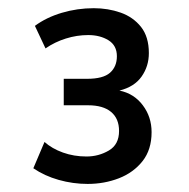

<svg xmlns="http://www.w3.org/2000/svg" viewBox="-20 -746 470 478"><path d="M198.2 -288.1Q161.6 -288.1 126.2 -298.1Q90.8 -308.1 63 -327.1L90.8 -392.6Q109.4 -376 136.7 -366.2Q164.1 -356.4 195.3 -356.4Q225.6 -356.4 251 -371.3Q276.4 -386.2 276.4 -419.9Q276.4 -450.7 256.6 -467.3Q236.8 -483.9 199.2 -483.9H138.7V-549.8H196.8Q236.8 -549.8 253.9 -564.9Q271 -580.1 271 -606Q271 -632.8 250 -645.8Q229 -658.7 199.7 -658.7Q171.4 -658.7 144 -650.1Q116.7 -641.6 93.3 -625.5L66.9 -681.6Q95.2 -702.6 133.8 -714.1Q172.4 -725.6 213.4 -725.6Q249 -725.6 280.3 -714.6Q311.5 -703.6 331.1 -679Q350.6 -654.3 350.6 -613.8Q350.6 -581.1 332.5 -555.4Q314.5 -529.8 277.3 -520.5Q313.5 -513.2 335.4 -484.1Q357.4 -455.1 357.4 -417Q357.4 -373.5 335 -345Q312.5 -316.4 276.1 -302.2Q239.7 -288.1 198.2 -288.1Z"/></svg>

Font: Comme SemiBold
Style: Regular
Weight: 600
Version: Version 1.000;gftools[0.9.27]